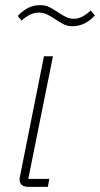

<svg xmlns="http://www.w3.org/2000/svg" viewBox="-20 -727 389 747"><path d="M166 0H90Q74 0 65 -7.5Q56 -15 56 -29Q56 -34 57 -38Q58 -42 59 -47L151 -508H186L90 -31H172ZM262 -625Q243 -625 228 -632.5Q213 -640 192 -654Q174 -666 160.5 -672Q147 -678 131 -678Q114 -678 98 -670.5Q82 -663 64 -647L49 -665Q70 -687 91 -697Q112 -707 136 -707Q156 -707 170.5 -700Q185 -693 206 -679Q224 -667 237.5 -660.5Q251 -654 267 -654Q284 -654 299.5 -662Q315 -670 333 -686L349 -667Q329 -645 307 -635Q285 -625 262 -625Z"/></svg>

Font: IBM Plex Sans ExtraLight
Style: Italic
Weight: 250
Italic angle: -11.31°
Designer: Mike Abbink, Paul van der Laan, Pieter van Rosmalen
Foundry: Bold Monday
Version: Version 3.201